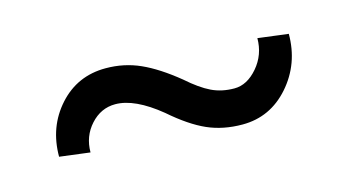

<svg xmlns="http://www.w3.org/2000/svg" viewBox="-37 -474 685 378"><g transform="rotate(-15 305.5 -284.5)"><path d="M421.9 -195.8Q382.3 -195.8 350.3 -210Q318.4 -224.1 280.3 -257.3Q229 -299.3 189.5 -299.3Q160.2 -299.3 139.2 -276.1Q118.2 -252.9 118.2 -220.2L56.2 -228Q56.2 -288.6 94 -330.6Q131.8 -372.6 189.5 -372.6Q227.1 -372.6 259.8 -357.9Q292.5 -343.3 331.5 -311.5Q357.4 -288.6 378.2 -278.6Q398.9 -268.6 424.8 -268.6Q450.7 -268.6 472.2 -293.7Q493.7 -318.8 493.7 -352.5L555.7 -344.7Q555.7 -283.7 517.1 -239.7Q478.5 -195.8 421.9 -195.8Z"/></g></svg>

Font: Yantramanav
Style: Regular
Weight: 400
Version: Version 1.001;PS 1.0;hotconv 1.0.72;makeotf.lib2.5.5900; ttf